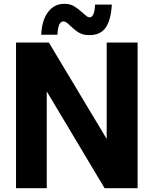

<svg xmlns="http://www.w3.org/2000/svg" viewBox="-20 -986 805 1006"><path d="M225 0H64V-763H236L539 -258V-763H701V0H528L225 -507ZM349 -850Q347 -852 339 -859.5Q331 -867 324.5 -870.5Q318 -874 312 -874Q284 -874 281 -804H196Q199 -879 231.5 -922.5Q264 -966 317 -966Q347 -966 368 -953.5Q389 -941 413 -919Q427 -906 434.5 -900.5Q442 -895 450 -895Q462 -895 469.5 -912Q477 -929 478 -962H566Q561 -880 533.5 -841Q506 -802 449 -802Q415 -802 393.5 -815Q372 -828 349 -850Z"/></svg>

Font: Open Sauce One ExtraBold
Style: Regular
Weight: 800
Designer: Alfredo Marco Pradil
Foundry: Creative Sauce Fz LLC
Version: Version 1.477